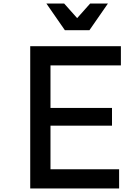

<svg xmlns="http://www.w3.org/2000/svg" viewBox="-20 -1060 790 1080"><path d="M150 -800H660V-692H264V-453H610V-353H264V-108H650V0H150ZM483 -890H345L241 -1040H341L447 -921H381L487 -1040H587Z"/></svg>

Font: Martian Mono VF sWd Rg
Style: Regular
Weight: 400
Width: 6
Monospace: yes
Designer: Roman Shamin
Foundry: Evil Martians
Version: Version 1.100